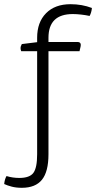

<svg xmlns="http://www.w3.org/2000/svg" viewBox="-62 -700 458 915"><path d="M115 35V-456H39Q36 -464 36 -470Q36 -480 42 -490L115 -499V-520Q115 -594 157.5 -637Q200 -680 274 -680Q329 -680 376 -662Q374 -640 365 -624Q347 -628 325 -630.5Q303 -633 285 -633Q169 -633 169 -520V-500H307Q323 -500 323 -486Q323 -480 319 -465L317 -456H169V35Q169 118 138 156.5Q107 195 42 195Q15 195 -6 189.5Q-27 184 -42 177Q-40 155 -31 139Q-2 148 30 148Q79 148 97 124Q115 100 115 35Z"/></svg>

Font: Scope One
Style: Regular
Weight: 400
Designer: Dalton Maag Ltd
Foundry: Dalton Maag Ltd
Version: Version 1.002; ttfautohint (v1.4.1) -l 11 -r 50 -G 50 -x 14 